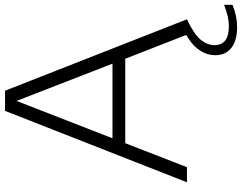

<svg xmlns="http://www.w3.org/2000/svg" viewBox="-122 -658 984 781"><g transform="rotate(-90 370.5 -268.0)"><path d="M19 0 309.5 -740H391.5L682 0H619.5L521.5 -251H178L80.5 0ZM198 -303H501.5L350 -693ZM650.5 204Q595 204 565.5 180.5Q536 157 536 115.5Q536 75.5 564 40.8Q592 6 663.5 -26L682 0Q620.5 29 598.8 55.8Q577 82.5 577 112Q577 170.5 653.5 170.5Q674 170.5 694 165.8Q714 161 741 151V185Q696 204 650.5 204Z"/></g></svg>

Font: Encode Sans Semi Expanded Light
Style: Regular
Weight: 300
Width: 6
Designer: Multiple Designers
Foundry: Impallari Type
Version: Version 3.000; ttfautohint (v1.8.3) -l 8 -r 50 -G 200 -x 14 